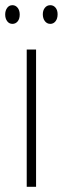

<svg xmlns="http://www.w3.org/2000/svg" viewBox="-33 -720 242 740"><path d="M106 0H70V-529H106ZM-13 -664Q-13 -679 -5.5 -689.5Q2 -700 15 -700Q27 -700 35 -690Q43 -680 43 -664Q43 -647 35 -637.5Q27 -628 15 -628Q2 -628 -5.5 -638.5Q-13 -649 -13 -664ZM132 -665Q132 -680 140 -690Q148 -700 161 -700Q173 -700 181 -690.5Q189 -681 189 -665Q189 -648 181 -638Q173 -628 161 -628Q148 -628 140 -638.5Q132 -649 132 -665Z"/></svg>

Font: Noto Sans Lao ExtraCondensed ExtraLight
Style: Regular
Weight: 200
Width: 2
Designer: Monotype Design Team
Foundry: Monotype Imaging Inc.
Version: Version 2.003; ttfautohint (v1.8.4.7-5d5b)